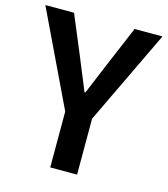

<svg xmlns="http://www.w3.org/2000/svg" viewBox="-115 -825 797 912"><g transform="rotate(15 283.0 -369.5)"><path d="M217 0V-275L-5 -739H136L215 -550Q232 -509 248 -469.5Q264 -430 282 -387H286Q304 -430 320.5 -469.5Q337 -509 354 -550L434 -739H571L349 -275V0Z"/></g></svg>

Font: Noto Sans KR SemiBold
Style: Regular
Weight: 600
Designer: Ryoko NISHIZUKA  (kana, bopomofo & ideographs); Paul D. Hunt (Latin, Greek & Cyrillic); Sandoll Communications , Soo-you
Foundry: Adobe
Version: Version 2.004-H2;hotconv 1.0.118;makeotfexe 2.5.65603